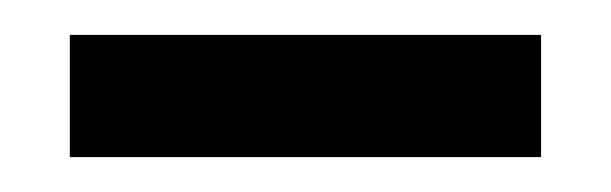

<svg xmlns="http://www.w3.org/2000/svg" viewBox="-20 -680 350 110"><path d="M20 -590V-660H290V-590Z"/></svg>

Font: Scada
Style: Regular
Weight: 400
Designer: Jovanny Lemonad
Foundry: Jovanny Lemonad
Version: Version 4.100;PS 004.100;hotconv 1.0.88;makeotf.lib2.5.64775